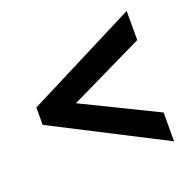

<svg xmlns="http://www.w3.org/2000/svg" viewBox="-92 -680 640 645"><g transform="rotate(-20 228.5 -357.0)"><path d="M425 -124V-227L159 -357L425 -486V-590L29 -389V-327Z"/></g></svg>

Font: Noto Sans Lao Looped ExtraCondensed SemiBold
Style: Regular
Weight: 600
Width: 2
Designer: Mark Frömberg, Ben Mitchell
Foundry: The Fontpad Ltd
Version: Version 1.002